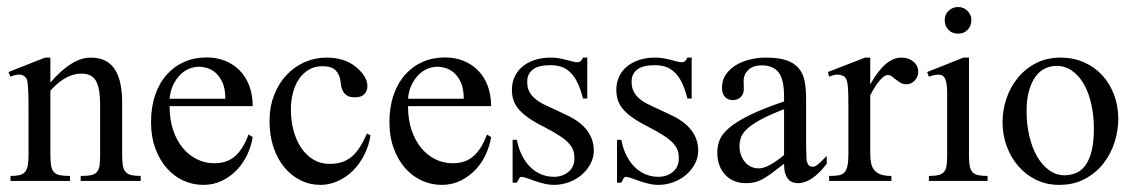

<svg xmlns="http://www.w3.org/2000/svg" viewBox="-20 -559 3221 545"><path d="M209 -45.4V-59.6Q228 -59.6 239 -62Q250 -64.5 255.6 -71.3Q261.2 -78.1 262.7 -90.3Q264.2 -102.5 264.2 -122.6V-261.2Q264.2 -307.6 252.7 -328.9Q241.2 -350.1 210.9 -350.1Q189.5 -350.1 167.5 -338.4Q145.5 -326.7 123 -301.8V-122.6Q123 -102.5 124.8 -90.3Q126.5 -78.1 132.3 -71.3Q138.2 -64.5 149.2 -62Q160.2 -59.6 178.7 -59.6V-45.4H9.8V-59.6Q25.9 -59.6 35.9 -62Q45.9 -64.5 51.5 -71.5Q57.1 -78.6 59.1 -90.8Q61 -103 61 -122.6V-249Q61 -279.3 60.3 -296.9Q59.6 -314.5 58.3 -323.7Q57.1 -333 54.9 -336.4Q52.7 -339.8 49.8 -341.8Q37.1 -353 9.8 -341.3L3.9 -354.5L107.9 -395.5H123V-324.7Q184.1 -395.5 237.3 -395.5Q262.2 -395.5 279.3 -386.5Q296.4 -377.4 306.9 -360.6Q317.4 -343.8 322 -320.3Q326.7 -296.9 326.7 -268.6V-122.6Q326.7 -103.5 328.4 -91.3Q330.1 -79.1 335.7 -72Q341.3 -64.9 351.8 -62.3Q362.3 -59.6 379.4 -59.6V-45.4Z M697.3 -169.9Q693.4 -145 682.1 -120.6Q670.9 -96.2 652.8 -77.1Q634.8 -58.1 610.6 -46.1Q586.4 -34.2 557.1 -34.2Q526.9 -34.2 500 -46.6Q473.1 -59.1 452.9 -82.3Q432.6 -105.5 420.7 -138.4Q408.7 -171.4 408.7 -211.9Q408.7 -254.9 420.4 -289.1Q432.1 -323.2 453.1 -346.9Q474.1 -370.6 502.9 -383.3Q531.7 -396 566.4 -396Q594.7 -396 618.7 -386.5Q642.6 -377 660.2 -359.1Q677.7 -341.3 687.5 -315.7Q697.3 -290 697.3 -257.8H461.4Q461.4 -219.7 471.4 -189.9Q481.4 -160.2 498.5 -139.4Q515.6 -118.7 538.1 -107.4Q560.5 -96.2 585.4 -95.7Q602.1 -95.2 616.5 -99.1Q630.9 -103 643.3 -112.5Q655.8 -122.1 666.3 -137.9Q676.8 -153.8 685.5 -177.2ZM619.6 -278.8Q619.6 -307.1 611.6 -324.7Q603.5 -342.3 592 -352.3Q580.6 -362.3 567.9 -366Q555.2 -369.6 545.9 -369.6Q530.8 -369.6 516.6 -363.8Q502.4 -357.9 491 -346.2Q479.5 -334.5 471.4 -317.6Q463.4 -300.8 461.4 -278.8Z M1031.7 -174.8Q1026.9 -144 1013.4 -118.2Q1000 -92.3 981 -73.7Q961.9 -55.2 938.2 -44.7Q914.6 -34.2 889.6 -34.2Q859.4 -34.2 833.3 -47.1Q807.1 -60.1 787.4 -83.7Q767.6 -107.4 756.3 -140.9Q745.1 -174.3 745.1 -215.3Q745.1 -255.9 758.1 -289.1Q771 -322.3 793.2 -345.9Q815.4 -369.6 844.7 -382.6Q874 -395.5 907.2 -395.5Q958 -395.5 990.2 -369.1Q1005.9 -356 1014.4 -342.3Q1022.9 -328.6 1022.9 -314.5Q1022.9 -301.3 1014.4 -292Q1005.9 -282.7 988.3 -282.7Q982.9 -282.7 976.1 -283.7Q969.2 -284.7 963.1 -289.1Q957 -293.5 952.6 -302.2Q948.2 -311 946.8 -326.2Q944.8 -346.7 933.1 -358.9Q921.4 -371.1 895.5 -371.1Q874 -371.1 857.4 -361.6Q840.8 -352.1 829.3 -335.7Q817.9 -319.3 811.8 -296.6Q805.7 -273.9 805.7 -247.6Q805.7 -217.3 813 -189.5Q820.3 -161.6 834.2 -140.4Q848.1 -119.1 868.9 -106.4Q889.6 -93.8 916 -93.8Q931.6 -93.8 946 -97.4Q960.4 -101.1 973.6 -110.6Q986.8 -120.1 998.5 -137Q1010.3 -153.8 1021.5 -180.2Z M1374 -169.9Q1370.1 -145 1358.9 -120.6Q1347.7 -96.2 1329.6 -77.1Q1311.5 -58.1 1287.4 -46.1Q1263.2 -34.2 1233.9 -34.2Q1203.6 -34.2 1176.8 -46.6Q1149.9 -59.1 1129.6 -82.3Q1109.4 -105.5 1097.4 -138.4Q1085.4 -171.4 1085.4 -211.9Q1085.4 -254.9 1097.2 -289.1Q1108.9 -323.2 1129.9 -346.9Q1150.9 -370.6 1179.7 -383.3Q1208.5 -396 1243.2 -396Q1271.5 -396 1295.4 -386.5Q1319.3 -377 1336.9 -359.1Q1354.5 -341.3 1364.3 -315.7Q1374 -290 1374 -257.8H1138.2Q1138.2 -219.7 1148.2 -189.9Q1158.2 -160.2 1175.3 -139.4Q1192.4 -118.7 1214.8 -107.4Q1237.3 -96.2 1262.2 -95.7Q1278.8 -95.2 1293.2 -99.1Q1307.6 -103 1320.1 -112.5Q1332.5 -122.1 1343 -137.9Q1353.5 -153.8 1362.3 -177.2ZM1296.4 -278.8Q1296.4 -307.1 1288.3 -324.7Q1280.3 -342.3 1268.8 -352.3Q1257.3 -362.3 1244.6 -366Q1231.9 -369.6 1222.7 -369.6Q1207.5 -369.6 1193.4 -363.8Q1179.2 -357.9 1167.7 -346.2Q1156.2 -334.5 1148.2 -317.6Q1140.1 -300.8 1138.2 -278.8Z M1665.5 -131.3Q1665.5 -111.8 1656.2 -94.2Q1647 -76.7 1631.6 -63.2Q1616.2 -49.8 1595.5 -42Q1574.7 -34.2 1552.2 -34.2Q1538.6 -34.2 1525.6 -37.4Q1512.7 -40.5 1501 -44.4Q1489.3 -48.3 1479 -52.2Q1468.8 -56.2 1460.4 -57.1Q1456.1 -57.1 1452.9 -51.3Q1449.7 -45.4 1447.3 -40.5H1435.1V-162.1H1447.3Q1452.1 -136.2 1462.4 -116.5Q1472.7 -96.7 1486.6 -83.5Q1500.5 -70.3 1517.3 -63.7Q1534.2 -57.1 1552.2 -57.1Q1565.9 -57.1 1576.7 -61.3Q1587.4 -65.4 1595 -72.3Q1602.5 -79.1 1606.4 -88.1Q1610.4 -97.2 1610.4 -107.4Q1610.8 -120.1 1607.7 -130.6Q1604.5 -141.1 1595.2 -151.6Q1585.9 -162.1 1568.8 -173.3Q1551.8 -184.6 1524.4 -198.7Q1497.1 -212.4 1479.5 -224.9Q1461.9 -237.3 1451.7 -249.8Q1441.4 -262.2 1437.3 -275.4Q1433.1 -288.6 1433.1 -304.7Q1433.1 -323.7 1440.4 -340.3Q1447.8 -356.9 1461.9 -369.1Q1476.1 -381.3 1496.6 -388.4Q1517.1 -395.5 1543.9 -395.5Q1555.2 -395.5 1566.7 -393.6Q1578.1 -391.6 1588.1 -388.9Q1598.1 -386.2 1606 -384.3Q1613.8 -382.3 1618.2 -382.3Q1623.5 -382.3 1627 -384.5Q1630.4 -386.7 1634.8 -395.5H1647V-279.3H1634.8Q1627.9 -306.6 1618.9 -325Q1609.9 -343.3 1598.1 -354.2Q1586.4 -365.2 1572.8 -369.6Q1559.1 -374 1543 -374Q1508.3 -374 1492.7 -361.8Q1477.1 -349.6 1476.6 -329.6Q1476.1 -319.3 1478.3 -310.1Q1480.5 -300.8 1486.6 -292Q1492.7 -283.2 1503.7 -274.9Q1514.6 -266.6 1532.2 -258.8L1587.4 -232.9Q1665.5 -196.8 1665.5 -131.3Z M1961.9 -131.3Q1961.9 -111.8 1952.6 -94.2Q1943.4 -76.7 1928 -63.2Q1912.6 -49.8 1891.8 -42Q1871.1 -34.2 1848.6 -34.2Q1835 -34.2 1822 -37.4Q1809.1 -40.5 1797.4 -44.4Q1785.6 -48.3 1775.4 -52.2Q1765.1 -56.2 1756.8 -57.1Q1752.4 -57.1 1749.3 -51.3Q1746.1 -45.4 1743.7 -40.5H1731.4V-162.1H1743.7Q1748.5 -136.2 1758.8 -116.5Q1769 -96.7 1783 -83.5Q1796.9 -70.3 1813.7 -63.7Q1830.6 -57.1 1848.6 -57.1Q1862.3 -57.1 1873 -61.3Q1883.8 -65.4 1891.4 -72.3Q1898.9 -79.1 1902.8 -88.1Q1906.7 -97.2 1906.7 -107.4Q1907.2 -120.1 1904.1 -130.6Q1900.9 -141.1 1891.6 -151.6Q1882.3 -162.1 1865.2 -173.3Q1848.1 -184.6 1820.8 -198.7Q1793.5 -212.4 1775.9 -224.9Q1758.3 -237.3 1748 -249.8Q1737.8 -262.2 1733.6 -275.4Q1729.5 -288.6 1729.5 -304.7Q1729.5 -323.7 1736.8 -340.3Q1744.1 -356.9 1758.3 -369.1Q1772.5 -381.3 1793 -388.4Q1813.5 -395.5 1840.3 -395.5Q1851.6 -395.5 1863 -393.6Q1874.5 -391.6 1884.5 -388.9Q1894.5 -386.2 1902.3 -384.3Q1910.2 -382.3 1914.6 -382.3Q1919.9 -382.3 1923.3 -384.5Q1926.8 -386.7 1931.2 -395.5H1943.4V-279.3H1931.2Q1924.3 -306.6 1915.3 -325Q1906.2 -343.3 1894.5 -354.2Q1882.8 -365.2 1869.1 -369.6Q1855.5 -374 1839.4 -374Q1804.7 -374 1789.1 -361.8Q1773.4 -349.6 1772.9 -329.6Q1772.5 -319.3 1774.7 -310.1Q1776.9 -300.8 1783 -292Q1789.1 -283.2 1800 -274.9Q1811 -266.6 1828.6 -258.8L1883.8 -232.9Q1961.9 -196.8 1961.9 -131.3Z M2326.7 -94.2Q2284.7 -39.1 2245.1 -39.1Q2236.8 -39.1 2229.7 -41.7Q2222.7 -44.4 2217.3 -50.5Q2211.9 -56.6 2208.7 -67.4Q2205.6 -78.1 2205.6 -94.2Q2183.1 -76.7 2168.5 -65.9Q2153.8 -55.2 2142.3 -49.3Q2130.9 -43.5 2120.8 -41.3Q2110.8 -39.1 2097.2 -39.1Q2079.1 -39.1 2064.2 -45.2Q2049.3 -51.3 2038.6 -62.7Q2027.8 -74.2 2022 -90.1Q2016.1 -106 2016.1 -126Q2016.1 -145 2022.9 -162.1Q2029.8 -179.2 2050.3 -196.5Q2070.8 -213.9 2107.9 -232.2Q2145 -250.5 2205.6 -271V-285.2Q2205.6 -334 2189.9 -353.8Q2174.3 -373.5 2142.1 -373.5Q2118.7 -373.5 2105.2 -361.6Q2091.8 -349.6 2090.8 -332L2091.3 -309.6Q2092.3 -293.9 2083.5 -284.4Q2074.7 -274.9 2060.5 -274.9Q2045.9 -274.9 2037.6 -284.2Q2029.3 -293.5 2029.3 -310.5Q2029.3 -330.6 2039.6 -346.2Q2049.8 -361.8 2066.9 -372.8Q2084 -383.8 2106.7 -389.6Q2129.4 -395.5 2153.8 -395.5Q2190.9 -395.5 2213.4 -387.5Q2235.8 -379.4 2248 -364.3Q2260.3 -349.1 2264.2 -327.6Q2268.1 -306.2 2268.1 -279.3V-163.6Q2268.1 -139.6 2268.8 -124.5Q2269.5 -109.4 2269.5 -104Q2272 -94.2 2275.6 -90.1Q2279.3 -85.9 2286.1 -85.9Q2289.6 -85.9 2292.5 -86.7Q2295.4 -87.4 2299.6 -90.6Q2303.7 -93.8 2310.1 -99.9Q2316.4 -106 2326.7 -116.2ZM2205.6 -249Q2162.6 -232.4 2137.5 -218.5Q2112.3 -204.6 2099.4 -191.9Q2086.4 -179.2 2082.8 -167.5Q2079.1 -155.8 2079.1 -143.6Q2079.1 -130.4 2083.3 -119.1Q2087.4 -107.9 2094.2 -99.6Q2101.1 -91.3 2110.6 -86.4Q2120.1 -81.5 2130.9 -81.1Q2145 -80.1 2163.6 -89.8Q2182.1 -99.6 2205.6 -118.7Z M2586.4 -354.5Q2586.4 -341.3 2576.7 -330.6Q2566.9 -319.8 2552.7 -319.8Q2543.5 -319.8 2536.4 -324Q2529.3 -328.1 2523.2 -333Q2517.1 -337.9 2511.5 -342Q2505.9 -346.2 2500 -346.2Q2490.7 -346.2 2477.5 -331.1Q2464.4 -315.9 2450.2 -288.6V-124.5Q2450.2 -108.4 2452.6 -96.2Q2455.1 -84 2461.9 -75.9Q2468.8 -67.9 2480.2 -63.7Q2491.7 -59.6 2510.3 -59.6V-45.4H2333.5V-59.6Q2349.6 -59.6 2360.1 -61.3Q2370.6 -63 2376.7 -69.3Q2382.8 -75.7 2385.5 -88.1Q2388.2 -100.6 2388.2 -122.6V-254.4Q2388.2 -281.2 2387.7 -296.9Q2387.2 -312.5 2385.7 -321.3Q2384.3 -330.1 2382.1 -334.2Q2379.9 -338.4 2377 -341.8Q2368.7 -346.2 2358.9 -347.2Q2349.1 -348.1 2333.5 -341.3L2330.1 -354.5L2435.5 -395.5H2450.2V-319.3Q2492.7 -395.5 2538.1 -395.5Q2558.6 -395.5 2572.5 -384.3Q2586.4 -373 2586.4 -354.5Z M2737.3 -502Q2737.3 -485.8 2726.8 -474.6Q2716.3 -463.4 2699.7 -463.4Q2683.1 -463.4 2672.4 -474.1Q2661.6 -484.9 2661.6 -502Q2661.6 -518.1 2672.9 -528.6Q2684.1 -539.1 2699.7 -539.1Q2715.3 -539.1 2726.3 -528.1Q2737.3 -517.1 2737.3 -502ZM2616.7 -45.4V-59.6Q2632.8 -59.6 2642.8 -61.8Q2652.8 -64 2658.7 -70.1Q2664.6 -76.2 2666.5 -87.2Q2668.5 -98.1 2668.5 -115.2V-297.4Q2668.5 -322.3 2663.1 -334.7Q2657.7 -347.2 2643.1 -347.2Q2633.3 -347.2 2616.7 -341.3L2611.8 -354.5L2714.8 -395.5H2730.5V-115.2Q2730.5 -98.1 2732.7 -87.2Q2734.9 -76.2 2740.7 -70.1Q2746.6 -64 2756.8 -61.8Q2767.1 -59.6 2783.2 -59.6V-45.4Z M3154.3 -221.7Q3154.3 -189 3143.8 -155.5Q3133.3 -122.1 3112.3 -95.2Q3091.3 -68.4 3059.8 -51.3Q3028.3 -34.2 2986.3 -34.2Q2950.7 -34.2 2921.1 -48.6Q2891.6 -63 2870.4 -87.6Q2849.1 -112.3 2837.4 -144.5Q2825.7 -176.8 2825.7 -212.4Q2825.7 -246.6 2836.9 -279.5Q2848.1 -312.5 2869.4 -338.4Q2890.6 -364.3 2921.1 -379.9Q2951.7 -395.5 2990.2 -395.5Q3026.9 -395.5 3057.1 -382.1Q3087.4 -368.7 3108.9 -345.2Q3130.4 -321.8 3142.3 -290Q3154.3 -258.3 3154.3 -221.7ZM3085 -193.4Q3085 -231.4 3077.6 -263.9Q3070.3 -296.4 3056.4 -320.6Q3042.5 -344.7 3022.7 -358.4Q3002.9 -372.1 2978.5 -372.1Q2963.9 -372.1 2948.7 -365.7Q2933.6 -359.4 2921.6 -344.5Q2909.7 -329.6 2901.9 -304.9Q2894 -280.3 2894 -243.2Q2894 -206.5 2901.6 -173.6Q2909.2 -140.6 2923.3 -115.7Q2937.5 -90.8 2957.5 -76.2Q2977.5 -61.5 3002 -61.5Q3020 -61.5 3035.4 -68.4Q3050.8 -75.2 3061.8 -90.8Q3072.8 -106.4 3078.9 -131.6Q3085 -156.7 3085 -193.4Z"/></svg>

Font: Surma
Style: Regular
Weight: 400
Designer: Sue Lloyd-Williams
Foundry: Sylheti Translation And Research
Version: Version 3.000